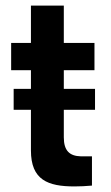

<svg xmlns="http://www.w3.org/2000/svg" viewBox="-20 -666 397 689"><path d="M247 3C268 3 288 2 310 0V-105H270C230 -106 209 -125 209 -173V-272H321V-347H209V-414H319V-512H209V-646H91V-512H20V-414H91V-347H29V-272H91V-126C91 -20 152 3 247 3Z"/></svg>

Font: Vanilla Cream
Style: Bold
Weight: 700
Designer: Jeremy Tribby, Jinavaṁso
Foundry: Tribby Type
Version: Version 1.422;Glyphs 3.1.2 (3151)